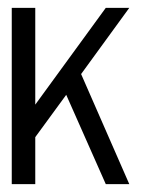

<svg xmlns="http://www.w3.org/2000/svg" viewBox="-20 -470 420 490"><path d="M10 -450H70V-203L250 -450H310L187 -281L310 0H250L149 -228L70 -120V0H10Z"/></svg>

Font: SOV_Station
Style: Bold
Weight: 700
Version: Version 1.00